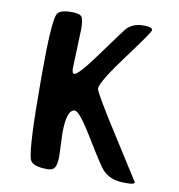

<svg xmlns="http://www.w3.org/2000/svg" viewBox="-80 -777 795 851"><g transform="rotate(10 318.0 -351.5)"><path d="M232.9 -436Q252 -436 335.2 -551.8Q418.5 -667.5 427.7 -675.8Q456.1 -700.7 497.6 -700.7Q539.1 -700.7 539.1 -686.5Q539.1 -677.2 443.6 -548.6Q348.1 -419.9 348.1 -390.6Q348.1 -374.5 464.6 -192.4Q581.1 -10.3 581.1 -9.3Q581.1 0.5 549.3 0.5H533.7Q472.7 0.5 437 -36.6Q420.9 -53.2 353.3 -164.8Q285.6 -276.4 264.6 -276.4Q227.1 -276.4 227.1 -167.5L231 -67.4Q231 -29.3 222.2 -14.4Q213.4 0.5 189.5 0.5Q121.1 0.5 110.4 -27.8Q92.3 -75.2 92.3 -381.3V-417.5Q92.3 -634.3 108.4 -679.2Q117.2 -704.1 174.3 -704.1Q211.9 -704.1 220.5 -691.2Q229 -678.2 229 -633.8L222.7 -460.9Q222.7 -436 232.9 -436Z"/></g></svg>

Font: Averia Sans
Style: Bold
Weight: 700
Version: Version 1.0